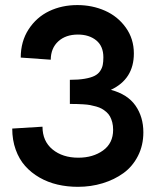

<svg xmlns="http://www.w3.org/2000/svg" viewBox="-20 -720 620 750"><path d="M284.2 9.8Q242.7 9.8 204.8 1Q167 -7.8 134.5 -26.4Q102.1 -44.9 78.4 -71.5Q54.7 -98.1 41.3 -135.5Q27.8 -172.9 27.8 -217.8L146 -225.1Q146 -168.5 185.3 -136.2Q224.6 -104 286.1 -104Q343.3 -104 382.6 -132.3Q421.9 -160.6 421.9 -212.9Q421.9 -229 418.5 -242.2Q415 -255.4 409.7 -265.1Q404.3 -274.9 395.3 -282.7Q386.2 -290.5 377.4 -295.4Q368.7 -300.3 355.5 -304Q342.3 -307.6 331.8 -309.6Q321.3 -311.5 305.7 -312.5Q290 -313.5 279.5 -313.7Q269 -314 252.9 -314V-408.2Q287.1 -408.2 311 -412.4Q335 -416.5 349.1 -423.6Q363.3 -430.7 371.1 -442.4Q378.9 -454.1 381.3 -466.3Q383.8 -478.5 383.8 -496.1Q383.8 -539.6 356 -562.3Q328.1 -585 284.2 -585Q236.8 -585 207.8 -558.6Q178.7 -532.2 178.2 -486.8L61 -495.1Q61 -558.1 91.8 -605.5Q122.6 -652.8 172.1 -676.5Q221.7 -700.2 282.2 -700.2Q340.3 -700.2 390.1 -678.2Q439.9 -656.2 471.4 -612.3Q502.9 -568.4 502.9 -511.2Q502.9 -411.1 413.1 -369.1Q478.5 -351.6 509.3 -307.4Q540 -263.2 540 -203.1Q540 -152.3 519 -111.1Q498 -69.8 462.4 -43.9Q426.8 -18.1 381.1 -4.2Q335.4 9.8 284.2 9.8Z"/></svg>

Font: HK Grotesk Legacy
Style: Bold
Weight: 700
Designer: Alfredo Marco Pradil
Foundry: Hanken Design Co.
Version: Version 2.022;PS 002.022;hotconv 1.0.88;makeotf.lib2.5.64775